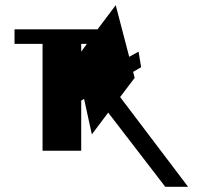

<svg xmlns="http://www.w3.org/2000/svg" viewBox="-20 -720 765 740"><path d="M293 -521V-551H315ZM493 -443 524 -461 514 -521 478 -501 426 -700 356 -607H36V-551H144V-139H293V-332L304 -339L334 -202L397 -286L617 0H705L443 -346L499 -420Z"/></svg>

Font: Montserrat-Alt1
Style: Regular
Weight: 400
Designer: Differentunic
Foundry: Differentunic
Version: Version 7.222